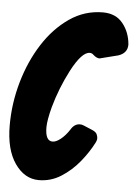

<svg xmlns="http://www.w3.org/2000/svg" viewBox="-74 -772 577 815"><g transform="rotate(5 215.0 -364.5)"><path d="M122 2Q61 2 20 -57Q-21 -116 -21 -219Q-21 -313 5 -404Q31 -495 78 -568.5Q125 -642 189.5 -686.5Q254 -731 332 -731Q387 -731 417 -693.5Q447 -656 451 -604Q451 -568 413 -555L334 -535Q321 -535 307 -548Q300 -555 291 -555Q257 -555 213 -471Q173 -394 150 -311Q135 -254 135 -224Q135 -166 166 -166Q181 -166 200.5 -181.5Q220 -197 237 -223Q252 -249 276 -249Q284 -249 291 -246Q310 -238 328 -230.5Q346 -223 350 -213Q354 -203 354 -197Q354 -187 349 -178Q327 -135 293.5 -94Q260 -53 216.5 -25.5Q173 2 122 2Z"/></g></svg>

Font: Bangerz
Style: Bold
Weight: 700
Designer: vernon adams
Foundry: Vernon Adams
Version: Version 2.10;February 7, 2025;FontCreator 13.0.0.2683 64-bit